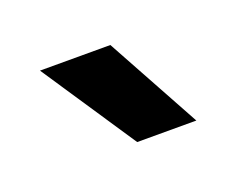

<svg xmlns="http://www.w3.org/2000/svg" viewBox="-41 -758 291 241"><g transform="rotate(-20 104.5 -637.0)"><path d="M189 -574 120 -700H26L110 -574Z"/></g></svg>

Font: Vanilla Cream DemiBold
Style: Regular
Weight: 600
Designer: Jeremy Tribby, Jinavaṁso
Foundry: Tribby Type
Version: Version 1.422;Glyphs 3.1.2 (3151)